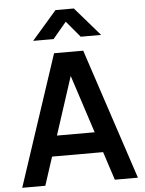

<svg xmlns="http://www.w3.org/2000/svg" viewBox="-62 -1004 795 1053"><g transform="rotate(-5 335.5 -477.5)"><path d="M147 -797.5 283.7 -955H384.7L521.3 -797.5H408.8L334.2 -886.7L259.5 -797.5ZM415.8 -720H255.3L17.1 0H144.2L354.4 -646H316.5L526.9 0H654ZM146.7 -156.2H524.7V-268.7H146.7Z"/></g></svg>

Font: Vela Sans GX ExtLt
Style: Regular
Weight: 200
Designer: Principal design: Mikhail Sharanda - project Manrope.
Design modification: Ravid Balaliev
Foundry: Mikhail Sharanda
Version: Version 1.001